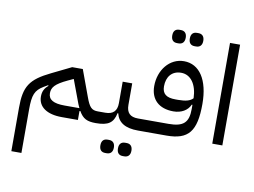

<svg xmlns="http://www.w3.org/2000/svg" viewBox="-104 -927 1839 1389"><g transform="rotate(10 815.5 -232.0)"><path d="M60 306H134V-14C134 -121 149 -156 208 -192L239 -210L243 -206C215 -184 202 -157 202 -121C202 -45 267 0 376 0H495V-65L501 -67C531 -14 563 0 626 0L646 -20V-86H626C581 -86 563 -104 537 -176L466 -369H388L245 -299C97 -227 60 -170 60 -14ZM262 -156C262 -199 286 -227 373 -268L414 -287L467 -145C475 -122 483 -102 491 -86H382C300 -86 262 -108 262 -156Z M860 201H871C897 201 915 186 915 152C915 118 897 103 871 103H860C833 103 816 118 816 152C816 186 833 201 860 201ZM731 201H742C768 201 786 186 786 152C786 118 768 103 742 103H731C704 103 687 118 687 152C687 186 704 201 731 201ZM626 0C717 0 754 -25 769 -98H774C790 -32 843 0 936 0L956 -20V-86H921C863 -86 836 -113 836 -171V-329H766V-171C766 -114 738 -86 681 -86H646L626 -66Z M1234 -672H1245C1271 -672 1289 -687 1289 -721C1289 -755 1271 -770 1245 -770H1234C1207 -770 1190 -755 1190 -721C1190 -687 1207 -672 1234 -672ZM1105 -672H1116C1142 -672 1160 -687 1160 -721C1160 -755 1142 -770 1116 -770H1105C1078 -770 1061 -755 1061 -721C1061 -687 1078 -672 1105 -672ZM936 0H1145C1307 0 1362 -69 1362 -270C1362 -447 1292 -552 1178 -552C1072 -552 996 -455 996 -338C996 -239 1058 -181 1164 -181C1222 -181 1268 -208 1287 -252H1292V-220C1292 -121 1254 -86 1145 -86H956L936 -66ZM1184 -269H1164C1097 -269 1066 -293 1066 -348C1066 -418 1104 -466 1172 -466C1243 -466 1289 -401 1292 -300C1273 -279 1241 -269 1184 -269Z M1482 0H1556V-740H1482Z"/></g></svg>

Font: IBM Plex Arabic
Style: Regular
Weight: 400
Designer: Mike Abbink, Paul van der Laan, Pieter van Rosmalen, Wael Morcos, Khajak Apelian
Foundry: Bold Monday
Version: Version 1.0